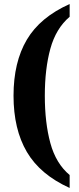

<svg xmlns="http://www.w3.org/2000/svg" viewBox="-20 -792 391 951"><path d="M47 -318Q47 -484 113 -595.5Q179 -707 325 -772V-709Q257 -651 229.5 -551Q202 -451 202 -318Q202 -184 229.5 -83Q257 18 325 75V139Q179 73 113 -39.5Q47 -152 47 -318Z"/></svg>

Font: Noto Serif CondExtraBold
Style: Regular
Weight: 800
Width: 3
Designer: Monotype Design Team
Foundry: Monotype Imaging Inc.
Version: Version 1.001